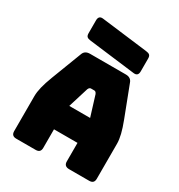

<svg xmlns="http://www.w3.org/2000/svg" viewBox="-219 -1106 1167 1252"><g transform="rotate(30 365.0 -480.5)"><path d="M273 -36Q273 0 237 0H90Q54 0 54 -36V-300Q54 -330 63.5 -369Q73 -408 93 -460L180 -687Q191 -720 231 -720H500Q539 -720 550 -687L637 -460Q657 -408 666.5 -369Q676 -330 676 -300V-36Q676 0 640 0H489Q450 0 450 -36V-176H273ZM330 -510 283 -358H440L393 -510Q386 -527 374 -527H349Q337 -527 330 -510ZM540 -753 191 -796Q172 -798 163.5 -805.5Q155 -813 155 -832V-928Q155 -965 189 -961L538 -918Q557 -916 565.5 -908.5Q574 -901 574 -882V-786Q574 -749 540 -753Z"/></g></svg>

Font: Bungee Spice
Style: Regular
Weight: 400
Designer: David Jonathan Ross
Foundry: David Jonathan Ross
Version: Version 2.000